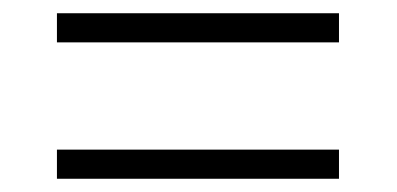

<svg xmlns="http://www.w3.org/2000/svg" viewBox="-20 -502 599 290"><path d="M66 -438H492V-482H66ZM66 -232H492V-276H66Z"/></svg>

Font: Noto Serif Bengali Light
Style: Regular
Weight: 300
Designer: Juan Bruce, Universal Thirst, Indian Type Foundry and the Monotype Design Team.
Foundry: Monotype Imaging Inc.
Version: Version 2.003